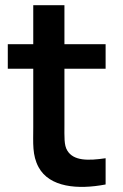

<svg xmlns="http://www.w3.org/2000/svg" viewBox="-20 -710 473 739"><path d="M386.5 0V-101C319 -91 263 -90.5 239 -130.5C226 -151 228 -184.5 228 -227.5V-445.5H386.5V-540H228V-690H108V-540H10V-445.5H108V-220.5C108 -158.5 103.5 -113 128.5 -66.5C170.5 11 279.5 20.5 386.5 0Z"/></svg>

Font: Manrope
Style: Bold
Weight: 700
Designer: Mikhail Sharanda
Foundry: Mikhail Sharanda
Version: Version 4.505;FEAKit 1.0